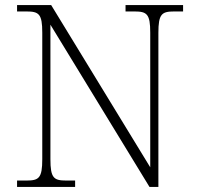

<svg xmlns="http://www.w3.org/2000/svg" viewBox="-20 -734 778 754"><path d="M47 0H275V-25H240C191 -25 178 -35 178 -109V-637L567 0H602V-605C602 -679 615 -689 664 -689H699V-714H473V-689H508C557 -689 570 -679 570 -606V-77L181 -714H47V-689H84C133 -689 146 -679 146 -606V-109C146 -35 133 -25 84 -25H47Z"/></svg>

Font: Noto Serif Lao ExtraLight
Style: Regular
Weight: 200
Designer: Monotype Design Team
Foundry: Monotype Imaging Inc.
Version: Version 2.003